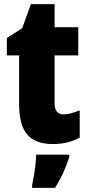

<svg xmlns="http://www.w3.org/2000/svg" viewBox="-20 -684 426 925"><path d="M287 -133Q305 -133 324 -138.5Q343 -144 364 -152V-21Q336 -6 304.5 2Q273 10 233 10Q152 10 112 -35Q72 -80 72 -182V-417H13V-501L87 -548L129 -664H243V-553H357V-417H243V-187Q243 -133 287 -133ZM314 72Q301 112 284.5 148.5Q268 185 245 221H135V207Q139 189 143.5 162Q148 135 151 108Q154 81 154 61H314Z"/></svg>

Font: Noto Sans Gurmukhi UI Condensed Black
Style: Regular
Weight: 900
Width: 3
Designer: Jelle Bosma - Monotype Design Team
Foundry: Monotype Imaging Inc.
Version: Version 2.004; ttfautohint (v1.8.4.7-5d5b)